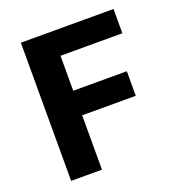

<svg xmlns="http://www.w3.org/2000/svg" viewBox="-123 -769 810 871"><g transform="rotate(-20 282.5 -333.5)"><path d="M73 0V-667H520.4V-549.8H221.8V-381H480.6V-262.4H221.8V0Z"/></g></svg>

Font: Maven Pro VF Beta
Style: Regular
Weight: 400
Designer: Joe Prince
Foundry: Joe Prince
Version: Version 2.002